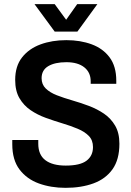

<svg xmlns="http://www.w3.org/2000/svg" viewBox="-20 -891 631 923"><path d="M146 -871H243L298 -796L351 -871H448L352 -739H243ZM295 12Q225 12 167 -9Q109 -30 74 -76Q39 -122 39 -198Q39 -204 39 -209.5Q39 -215 39 -218H164Q164 -215 164 -210Q164 -205 164 -200Q164 -147 198 -121Q232 -95 296 -95Q365 -95 396 -118.5Q427 -142 427 -184Q427 -217 407 -237.5Q387 -258 353.5 -272Q320 -286 280 -298Q240 -310 200 -324.5Q160 -339 127 -361.5Q94 -384 73.5 -419Q53 -454 53 -507Q53 -573 86 -615Q119 -657 174.5 -677.5Q230 -698 299 -698Q366 -698 420.5 -678Q475 -658 507 -615Q539 -572 539 -503V-488H416V-500Q416 -543 385 -567.5Q354 -592 299 -592Q244 -592 212 -573Q180 -554 180 -515Q180 -485 200 -465.5Q220 -446 253.5 -433Q287 -420 327 -408.5Q367 -397 407 -382Q447 -367 480 -344.5Q513 -322 533.5 -287Q554 -252 554 -200Q554 -124 521 -77.5Q488 -31 429.5 -9.5Q371 12 295 12Z"/></svg>

Font: Archivo SemiCondensed SemiBold
Style: Regular
Weight: 600
Width: 4
Designer: Hector Gatti
Foundry: Omnibus-Type
Version: Version 2.001; ttfautohint (v1.8.3)